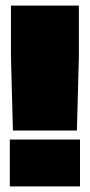

<svg xmlns="http://www.w3.org/2000/svg" viewBox="-20 -664 320 684"><path d="M26 -199 19 -464V-644H261V-464L254 -199ZM15 0V-167H265V0Z"/></svg>

Font: Kanit Black
Style: Regular
Weight: 900
Designer: Katatrad Team
Foundry: CadsonDemak
Version: Version 2.000; ttfautohint (v1.8.3)